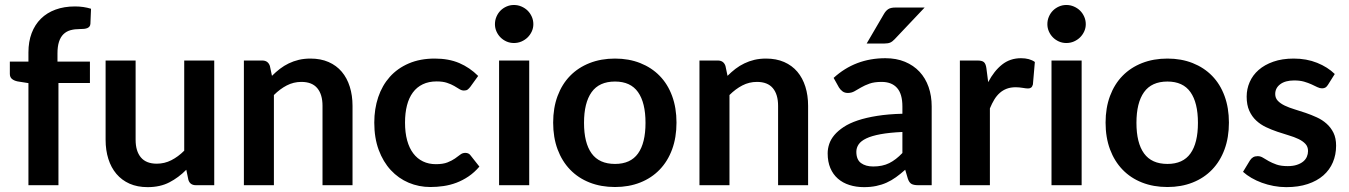

<svg xmlns="http://www.w3.org/2000/svg" viewBox="-20 -762 5550 790"><path d="M97 0V-420L52.5 -427Q38 -430 29.2 -437.2Q20.5 -444.5 20.5 -458V-508.5H97V-546.5Q97 -590.5 110.2 -625.5Q123.5 -660.5 148.2 -685Q173 -709.5 208.5 -722.5Q244 -735.5 288.5 -735.5Q324 -735.5 354.5 -726L352 -664Q351.5 -657 348 -652.8Q344.5 -648.5 338.8 -646.2Q333 -644 325.5 -643.2Q318 -642.5 309.5 -642.5Q287.5 -642.5 270.2 -637.8Q253 -633 241 -621.2Q229 -609.5 222.8 -590.2Q216.5 -571 216.5 -542.5V-508.5H350V-420.5H220.5V0Z M861.5 -513V0H786Q761.5 0 755 -22.5L746.5 -63.5Q715 -31.5 677 -11.8Q639 8 587.5 8Q545.5 8 513.2 -6.2Q481 -20.5 459 -46.5Q437 -72.5 425.8 -108.2Q414.5 -144 414.5 -187V-513H538V-187Q538 -140 559.8 -114.2Q581.5 -88.5 625 -88.5Q657 -88.5 685 -102.8Q713 -117 738 -142V-513Z M1099 -450Q1114.5 -465.5 1131.8 -478.8Q1149 -492 1168.2 -501.2Q1187.5 -510.5 1209.5 -515.8Q1231.5 -521 1257.5 -521Q1299.5 -521 1332 -506.8Q1364.5 -492.5 1386.2 -466.8Q1408 -441 1419.2 -405.2Q1430.5 -369.5 1430.5 -326.5V0H1307V-326.5Q1307 -373.5 1285.5 -399.2Q1264 -425 1220 -425Q1188 -425 1160 -410.5Q1132 -396 1107 -371V0H983.5V-513H1059Q1083 -513 1090.5 -490.5Z M1915 -404.5Q1909.5 -397.5 1904.2 -393.5Q1899 -389.5 1889 -389.5Q1879.5 -389.5 1870.5 -395.2Q1861.5 -401 1849 -408.2Q1836.5 -415.5 1819.2 -421.2Q1802 -427 1776.5 -427Q1744 -427 1719.5 -415.2Q1695 -403.5 1678.8 -381.5Q1662.5 -359.5 1654.5 -328.2Q1646.5 -297 1646.5 -257.5Q1646.5 -216.5 1655.2 -184.5Q1664 -152.5 1680.5 -130.8Q1697 -109 1720.5 -97.8Q1744 -86.5 1773.5 -86.5Q1803 -86.5 1821.2 -93.8Q1839.5 -101 1852 -109.8Q1864.5 -118.5 1873.8 -125.8Q1883 -133 1894.5 -133Q1909.5 -133 1917 -121.5L1952.5 -76.5Q1932 -52.5 1908 -36.2Q1884 -20 1858.2 -10.2Q1832.5 -0.5 1805.2 3.5Q1778 7.5 1751 7.5Q1703.5 7.5 1661.5 -10.2Q1619.5 -28 1588 -62Q1556.5 -96 1538.2 -145.2Q1520 -194.5 1520 -257.5Q1520 -314 1536.2 -362.2Q1552.5 -410.5 1584 -445.8Q1615.5 -481 1662 -501Q1708.5 -521 1769 -521Q1826.5 -521 1869.8 -502.5Q1913 -484 1947.5 -449.5Z M2157.5 -513V0H2033.5V-513ZM2174.5 -662.5Q2174.5 -646.5 2168 -632.5Q2161.5 -618.5 2150.8 -608Q2140 -597.5 2125.5 -591.2Q2111 -585 2094.5 -585Q2078.5 -585 2064.2 -591.2Q2050 -597.5 2039.5 -608Q2029 -618.5 2022.8 -632.5Q2016.5 -646.5 2016.5 -662.5Q2016.5 -679 2022.8 -693.5Q2029 -708 2039.5 -718.5Q2050 -729 2064.2 -735.2Q2078.5 -741.5 2094.5 -741.5Q2111 -741.5 2125.5 -735.2Q2140 -729 2150.8 -718.5Q2161.5 -708 2168 -693.5Q2174.5 -679 2174.5 -662.5Z M2510.5 -521Q2567.5 -521 2614.2 -502.5Q2661 -484 2694.2 -450Q2727.5 -416 2745.5 -367Q2763.5 -318 2763.5 -257.5Q2763.5 -196.5 2745.5 -147.5Q2727.5 -98.5 2694.2 -64Q2661 -29.5 2614.2 -11Q2567.5 7.5 2510.5 7.5Q2453 7.5 2406 -11Q2359 -29.5 2325.8 -64Q2292.5 -98.5 2274.2 -147.5Q2256 -196.5 2256 -257.5Q2256 -318 2274.2 -367Q2292.5 -416 2325.8 -450Q2359 -484 2406 -502.5Q2453 -521 2510.5 -521ZM2510.5 -87.5Q2574.5 -87.5 2605.2 -130.5Q2636 -173.5 2636 -256.5Q2636 -339.5 2605.2 -383Q2574.5 -426.5 2510.5 -426.5Q2445.5 -426.5 2414.2 -382.8Q2383 -339 2383 -256.5Q2383 -174 2414.2 -130.8Q2445.5 -87.5 2510.5 -87.5Z M2973.5 -450Q2989 -465.5 3006.2 -478.8Q3023.5 -492 3042.8 -501.2Q3062 -510.5 3084 -515.8Q3106 -521 3132 -521Q3174 -521 3206.5 -506.8Q3239 -492.5 3260.8 -466.8Q3282.5 -441 3293.8 -405.2Q3305 -369.5 3305 -326.5V0H3181.5V-326.5Q3181.5 -373.5 3160 -399.2Q3138.5 -425 3094.5 -425Q3062.5 -425 3034.5 -410.5Q3006.5 -396 2981.5 -371V0H2858V-513H2933.5Q2957.5 -513 2965 -490.5Z M3693 -219Q3639.5 -216.5 3603 -209.8Q3566.5 -203 3544.5 -192.5Q3522.5 -182 3513 -168Q3503.5 -154 3503.5 -137.5Q3503.5 -105 3522.8 -91Q3542 -77 3573 -77Q3611 -77 3638.8 -90.8Q3666.5 -104.5 3693 -132.5ZM3410 -441.5Q3498.5 -522.5 3623 -522.5Q3668 -522.5 3703.5 -507.8Q3739 -493 3763.5 -466.8Q3788 -440.5 3800.8 -404Q3813.5 -367.5 3813.5 -324V0H3757.5Q3740 0 3730.5 -5.2Q3721 -10.5 3715.5 -26.5L3704.5 -63.5Q3685 -46 3666.5 -32.8Q3648 -19.5 3628 -10.5Q3608 -1.5 3585.2 3.2Q3562.5 8 3535 8Q3502.5 8 3475 -0.8Q3447.5 -9.5 3427.5 -27Q3407.5 -44.5 3396.5 -70.5Q3385.5 -96.5 3385.5 -131Q3385.5 -150.5 3392 -169.8Q3398.5 -189 3413.2 -206.5Q3428 -224 3451.5 -239.5Q3475 -255 3509.2 -266.5Q3543.5 -278 3589 -285.2Q3634.5 -292.5 3693 -294V-324Q3693 -375.5 3671 -400.2Q3649 -425 3607.5 -425Q3577.5 -425 3557.8 -418Q3538 -411 3523 -402.2Q3508 -393.5 3495.8 -386.5Q3483.5 -379.5 3468.5 -379.5Q3455.5 -379.5 3446.5 -386.2Q3437.5 -393 3432 -402ZM3784.5 -731 3661 -600.5Q3651.5 -590.5 3642.8 -586.8Q3634 -583 3620 -583H3546L3617 -704.5Q3624.5 -717.5 3634.5 -724.2Q3644.5 -731 3664.5 -731Z M4046 -424Q4070 -470 4103 -496.2Q4136 -522.5 4181 -522.5Q4216.5 -522.5 4238 -507L4230 -414.5Q4227.5 -405.5 4222.8 -401.8Q4218 -398 4210 -398Q4202.5 -398 4187.8 -400.5Q4173 -403 4159 -403Q4138.5 -403 4122.5 -397Q4106.5 -391 4093.8 -379.8Q4081 -368.5 4071.2 -352.5Q4061.5 -336.5 4053 -316V0H3929.5V-513H4002Q4021 -513 4028.5 -506.2Q4036 -499.5 4038.5 -482Z M4430.5 -513V0H4306.5V-513ZM4447.5 -662.5Q4447.5 -646.5 4441 -632.5Q4434.5 -618.5 4423.8 -608Q4413 -597.5 4398.5 -591.2Q4384 -585 4367.5 -585Q4351.5 -585 4337.2 -591.2Q4323 -597.5 4312.5 -608Q4302 -618.5 4295.8 -632.5Q4289.5 -646.5 4289.5 -662.5Q4289.5 -679 4295.8 -693.5Q4302 -708 4312.5 -718.5Q4323 -729 4337.2 -735.2Q4351.5 -741.5 4367.5 -741.5Q4384 -741.5 4398.5 -735.2Q4413 -729 4423.8 -718.5Q4434.5 -708 4441 -693.5Q4447.5 -679 4447.5 -662.5Z M4783.5 -521Q4840.5 -521 4887.2 -502.5Q4934 -484 4967.2 -450Q5000.5 -416 5018.5 -367Q5036.5 -318 5036.5 -257.5Q5036.5 -196.5 5018.5 -147.5Q5000.5 -98.5 4967.2 -64Q4934 -29.5 4887.2 -11Q4840.5 7.5 4783.5 7.5Q4726 7.5 4679 -11Q4632 -29.5 4598.8 -64Q4565.5 -98.5 4547.2 -147.5Q4529 -196.5 4529 -257.5Q4529 -318 4547.2 -367Q4565.5 -416 4598.8 -450Q4632 -484 4679 -502.5Q4726 -521 4783.5 -521ZM4783.5 -87.5Q4847.5 -87.5 4878.2 -130.5Q4909 -173.5 4909 -256.5Q4909 -339.5 4878.2 -383Q4847.5 -426.5 4783.5 -426.5Q4718.5 -426.5 4687.2 -382.8Q4656 -339 4656 -256.5Q4656 -174 4687.2 -130.8Q4718.5 -87.5 4783.5 -87.5Z M5444 -413Q5439 -405 5433.5 -401.8Q5428 -398.5 5419.5 -398.5Q5410.5 -398.5 5400.2 -403.5Q5390 -408.5 5376.5 -414.8Q5363 -421 5345.8 -426Q5328.5 -431 5305 -431Q5268.5 -431 5247.8 -415.5Q5227 -400 5227 -375Q5227 -358.5 5237.8 -347.2Q5248.5 -336 5266.2 -327.5Q5284 -319 5306.5 -312.2Q5329 -305.5 5352.2 -297.5Q5375.5 -289.5 5398 -279.2Q5420.5 -269 5438.2 -253.2Q5456 -237.5 5466.8 -215.5Q5477.5 -193.5 5477.5 -162.5Q5477.5 -125.5 5464.2 -94.2Q5451 -63 5425 -40.2Q5399 -17.5 5360.8 -4.8Q5322.5 8 5272.5 8Q5246 8 5220.8 3.2Q5195.5 -1.5 5172.2 -10Q5149 -18.5 5129.2 -30Q5109.5 -41.5 5094.5 -55L5123 -102Q5128.5 -110.5 5136 -115Q5143.5 -119.5 5155 -119.5Q5166.5 -119.5 5176.8 -113Q5187 -106.5 5200.5 -99Q5214 -91.5 5232.2 -85Q5250.5 -78.5 5278.5 -78.5Q5300.5 -78.5 5316.2 -83.8Q5332 -89 5342.2 -97.5Q5352.5 -106 5357.2 -117.2Q5362 -128.5 5362 -140.5Q5362 -158.5 5351.2 -170Q5340.5 -181.5 5322.8 -190Q5305 -198.5 5282.2 -205.2Q5259.5 -212 5235.8 -220Q5212 -228 5189.2 -238.8Q5166.5 -249.5 5148.8 -266Q5131 -282.5 5120.2 -306.5Q5109.5 -330.5 5109.5 -364.5Q5109.5 -396 5122 -424.5Q5134.5 -453 5158.8 -474.2Q5183 -495.5 5219.2 -508.2Q5255.5 -521 5303 -521Q5356 -521 5399.5 -503.5Q5443 -486 5472 -457.5Z"/></svg>

Font: LatoLatin
Style: Bold
Weight: 700
Designer: Lukasz Dziedzic with Adam Twardoch and Botio Nikoltchev
Foundry: tyPoland Lukasz Dziedzic
Version: Version 2.015; 2015-08-06; http://www.latofonts.com/